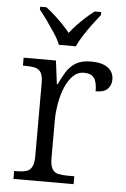

<svg xmlns="http://www.w3.org/2000/svg" viewBox="-54 -806 557 846"><g transform="rotate(5 224.5 -383.0)"><path d="M38 0V-35H48Q73 -35 90 -39.5Q107 -44 116 -60Q125 -76 125 -109V-431Q125 -463 116 -478Q107 -493 89 -497Q71 -501 44 -501H36V-536H179L192 -433H196Q209 -462 225 -488Q241 -514 266.5 -529.5Q292 -545 334 -545Q383 -545 408.5 -526Q434 -507 434 -474Q434 -449 418 -432.5Q402 -416 365 -416Q365 -458 351.5 -475.5Q338 -493 307 -493Q279 -493 258 -472Q237 -451 223.5 -417.5Q210 -384 203.5 -345.5Q197 -307 197 -272V-105Q197 -74 206 -58.5Q215 -43 232 -39Q249 -35 274 -35H304V0ZM186 -606Q177 -629 159.5 -655.5Q142 -682 123.5 -708Q105 -734 89 -753V-766H117Q138 -750 156.5 -733Q175 -716 192 -698.5Q209 -681 224 -662Q239 -681 255.5 -698.5Q272 -716 290.5 -733Q309 -750 330 -766H359V-753Q344 -734 324.5 -708Q305 -682 288 -655.5Q271 -629 261 -606Z"/></g></svg>

Font: Noto Serif Tibetan Light
Style: Regular
Weight: 300
Version: Version 2.103